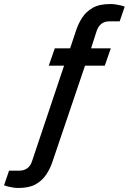

<svg xmlns="http://www.w3.org/2000/svg" viewBox="-31 -751 639 953"><path d="M61 182Q48 182 34.5 180Q21 178 9 175Q-3 172 -11 169L14 96H65Q88 96 104.5 84Q121 72 128 49L287 -425H211L241 -511H317L347 -601Q358 -634 377 -663.5Q396 -693 429 -712Q462 -731 516 -731Q530 -731 543.5 -729Q557 -727 569 -724Q581 -721 588 -718L563 -645H512Q488 -645 472.5 -633Q457 -621 449 -598L421 -511H519L489 -425H391L229 53Q218 86 198.5 115.5Q179 145 146.5 163.5Q114 182 61 182Z"/></svg>

Font: Archivo SemiBold Medium
Style: Italic
Weight: 500
Italic angle: -10°
Version: Version 2.001